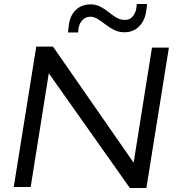

<svg xmlns="http://www.w3.org/2000/svg" viewBox="-20 -939 894 964"><path d="M49 0 162 -705H246L651 -122L743 -700H828L715 5H632L225 -571L134 0ZM322 -776Q322 -781 322 -782Q322 -783 322.5 -787.5Q323 -792 325 -809Q331 -861 360.5 -889Q390 -917 435 -917Q462 -917 484 -905.5Q506 -894 525 -878.5Q544 -863 564 -851Q584 -839 608 -839Q634 -839 648.5 -859Q663 -879 665 -902Q667 -914 667 -919H718Q718 -908 715 -889Q709 -838 679.5 -807.5Q650 -777 605 -777Q576 -777 552.5 -789Q529 -801 509 -816.5Q489 -832 470.5 -843.5Q452 -855 432 -855Q410 -855 393.5 -837.5Q377 -820 374 -794Q373 -785 372.5 -781Q372 -777 372 -776Q372 -776 372 -776ZM372 -776Q372 -778 372 -776Z"/></svg>

Font: Georama Extended
Style: Italic
Weight: 400
Width: 7
Italic angle: -9°
Designer: Jean-Baptiste Levee
Foundry: Production Type
Version: Version 1.000